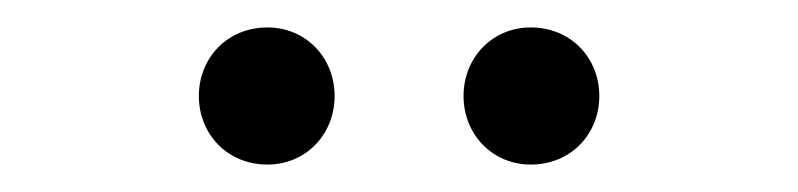

<svg xmlns="http://www.w3.org/2000/svg" viewBox="-20 -707 582 140"><path d="M175 -587C203 -587 224 -609 224 -637C224 -665 203 -687 175 -687C146 -687 125 -665 125 -637C125 -609 146 -587 175 -587ZM367 -587C396 -587 417 -609 417 -637C417 -665 396 -687 367 -687C339 -687 318 -665 318 -637C318 -609 339 -587 367 -587Z"/></svg>

Font: DAIFUKU Sans
Style: Regular
Weight: 400
Designer: Original font ‘Source Han Sans JP’ : Paul D. Hunt
Foundry: Daifuku
Version: Version 1.000